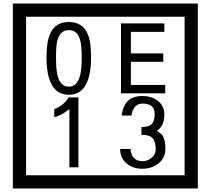

<svg xmlns="http://www.w3.org/2000/svg" viewBox="-20 -980 1195 1090"><path d="M1103 90H53V-960H1103ZM1028 15V-885H128V15ZM497 -656Q497 -442 371 -442Q244 -442 244 -656Q244 -744 265 -789Q294 -855 371 -855Q448 -855 477 -789Q497 -745 497 -656ZM444 -656Q444 -723 435 -752Q420 -809 371 -809Q322 -809 306 -752Q298 -723 298 -656Q298 -587 306 -553Q322 -488 371 -488Q419 -488 435 -554Q444 -587 444 -656ZM918 -450H667V-847H913V-799H723V-677H907V-629H723V-498H918ZM425 -30H374V-361Q328 -323 288 -315V-361Q339 -378 370 -427H425ZM919 -136Q919 -84 880.5 -53Q842 -22 789 -22Q734 -22 700 -51Q662 -82 662 -134H721Q727 -65 790 -65Q818 -65 841 -84.5Q864 -104 864 -132Q864 -177 846 -196Q828 -215 783 -215V-259Q825 -259 841.5 -276Q858 -293 858 -334Q858 -392 789 -392Q738 -392 726 -324H671Q684 -435 788 -435Q839 -435 874 -409Q913 -380 913 -330Q913 -265 871 -238Q895 -222 903 -210Q919 -185 919 -136Z"/></svg>

Font: Unicode BMP Fallback SIL
Style: Regular
Weight: 400
Foundry: NRSI, SIL International
Version: Version 5.1 Based on Unicode 5.1